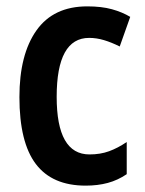

<svg xmlns="http://www.w3.org/2000/svg" viewBox="-20 -624 455 603"><path d="M249 -41Q144 -41 92.5 -109Q41 -177 41 -319Q41 -453 94.5 -528.5Q148 -604 254 -604Q299 -604 331.5 -595Q364 -586 389 -571L356 -478Q330 -491 306.5 -498Q283 -505 260 -505Q158 -505 158 -320Q158 -139 261 -139Q295 -139 322.5 -149Q350 -159 378 -178V-77Q350 -58 318.5 -49.5Q287 -41 249 -41Z"/></svg>

Font: Noto Sans Tamil UI Condensed SemiBold
Style: Regular
Weight: 600
Width: 3
Designer: Jelle Bosma - Monotype Design Team
Foundry: Monotype Imaging Inc.
Version: Version 2.004; ttfautohint (v1.8.4.7-5d5b)